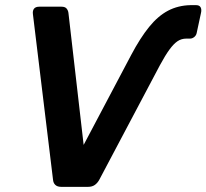

<svg xmlns="http://www.w3.org/2000/svg" viewBox="-20 -726 802 746"><path d="M218 0Q203 0 195 -7.5Q187 -15 186 -28L108 -670Q106 -684 112 -692Q118 -700 133 -700H219Q233 -700 239 -692.5Q245 -685 246 -675L305 -163L490 -513Q525 -579 559.5 -621.5Q594 -664 633 -684.5Q672 -705 720 -706H742Q755 -706 759.5 -697.5Q764 -689 761 -676L744 -597Q742 -588 734.5 -582Q727 -576 718 -576H704Q685 -576 670 -566Q655 -556 638.5 -533.5Q622 -511 601 -472L366 -28Q359 -15 348.5 -7.5Q338 0 322 0Z"/></svg>

Font: Rubik Light Medium
Style: Italic
Weight: 500
Italic angle: -12°
Version: Version 2.104